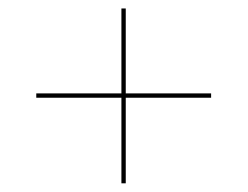

<svg xmlns="http://www.w3.org/2000/svg" viewBox="-20 -606 570 442"><path d="M63.5 -381V-391H466V-381ZM259.5 -184V-586.5H269.5V-184Z"/></svg>

Font: Bodoni Moda 72pt Medium
Style: Italic
Weight: 500
Italic angle: -13°
Designer: Owen Earl
Foundry: indestructible type
Version: Version 2.004